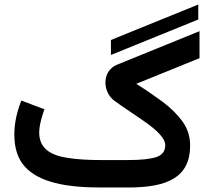

<svg xmlns="http://www.w3.org/2000/svg" viewBox="-20 -831 931 851"><path d="M858.9 -744.6V-811L471.7 -653.8V-587.4ZM548.8 0C722.2 0 822.8 -44.9 822.8 -186C822.8 -225.6 811.5 -260.7 789.1 -292.5C766.1 -323.7 736.8 -353 700.7 -379.9C664.1 -406.7 625.5 -433.6 584 -459.5L864.3 -573.2V-692.9L497.1 -543.5C463.4 -529.3 447.3 -498 447.3 -465.3C447.3 -435.5 460.4 -404.8 485.4 -385.7C526.4 -355 581.1 -320.8 629.4 -286.1C677.7 -251 712.4 -217.3 712.4 -188C712.4 -161.1 699.2 -143.6 672.9 -134.8C646 -126 604.5 -121.6 548.3 -121.6H425.3C372.1 -121.6 324.7 -124.5 284.2 -130.4C202.6 -142.1 154.3 -173.8 153.8 -242.7C153.8 -277.3 166.5 -316.9 176.8 -346.7L74.7 -385.3C56.6 -340.3 43.5 -288.6 43.5 -235.4C43.5 -173.8 59.1 -126 90.8 -91.8C153.3 -23.4 270.5 0 425.3 0Z"/></svg>

Font: Vazirmatn SemiBold
Style: Regular
Weight: 600
Designer: Saber Rastikerdar
Foundry: Saber Rastikerdar
Version: Version 33.003